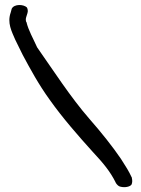

<svg xmlns="http://www.w3.org/2000/svg" viewBox="-20 -700 564 770"><path d="M27 -665 23 -650C8 -608 27 -574 41 -541L71 -480C101 -424 135 -361 180 -299C231 -227 295 -154 351 -92C395 -45 422 -12 444 32V33C456 51 465 48 464 49C482 53 500 49 507 41C511 33 511 24 509 15V13C496 -15 486 -30 465 -63C431 -113 387 -168 338 -224C263 -310 193 -419 129 -510C112 -548 94 -578 86 -612H85C83 -619 83 -625 85 -631L90 -647C93 -656 91 -664 88 -670C75 -683 37 -685 27 -665Z"/></svg>

Font: Stray Cat
Style: ExBdExt
Weight: 800
Version: Version 1.0